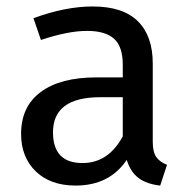

<svg xmlns="http://www.w3.org/2000/svg" viewBox="-20 -559 584 591"><path d="M450.2 -123Q450.2 -90.8 461.2 -75.4Q472.2 -60.1 494.1 -51.8L473.1 12.2Q432.1 7.8 407 -10.7Q381.8 -29.3 370.1 -66.9Q316.9 12.2 212.9 12.2Q135.3 12.2 90.1 -31.5Q44.9 -75.2 44.9 -147Q44.9 -231 105.5 -275.9Q166 -320.8 276.9 -320.8H357.9V-359.9Q357.9 -415.5 331.1 -439.7Q304.2 -463.9 248 -463.9Q189.5 -463.9 106 -436L83 -502.9Q181.2 -539.1 265.1 -539.1Q358.4 -539.1 404.3 -493.7Q450.2 -448.2 450.2 -363.8ZM233.9 -57.1Q313.5 -57.1 357.9 -139.2V-259.8H289.1Q143.1 -259.8 143.1 -151.9Q143.1 -57.1 233.9 -57.1Z"/></svg>

Font: FiraGO
Style: Regular
Weight: 400
Designer: bBox Type
Foundry: bBox Type GmbH
Version: Version 1.001;PS 001.001;hotconv 1.0.88;makeotf.lib2.5.64775